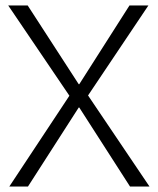

<svg xmlns="http://www.w3.org/2000/svg" viewBox="-20 -680 575 700"><path d="M14 0 233 -331 10 -660H81L267 -373H269L452 -660H521L301 -332L525 0H454L269 -288H267L82 0Z"/></svg>

Font: Bricolage Grotesque 48pt ExtraLight
Style: Regular
Weight: 200
Designer: Mathieu Triay
Foundry: Atelier Triay
Version: Version 1.000; ttfautohint (v1.8.4.7-5d5b);gftools[0.9.32]